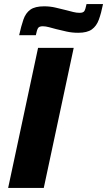

<svg xmlns="http://www.w3.org/2000/svg" viewBox="-20 -923 526 943"><path d="M20 0 167 -688H342L195 0ZM74 -750Q84 -795 95 -827Q106 -859 129 -875.5Q152 -892 197 -892Q226 -892 253.5 -885.5Q281 -879 305 -873Q324 -868 340 -864Q356 -860 371 -860Q389 -860 394.5 -869Q400 -878 405 -903H486Q477 -858 465.5 -826.5Q454 -795 431 -778.5Q408 -762 364 -762Q334 -762 307 -768Q280 -774 256 -780Q237 -785 220.5 -789.5Q204 -794 190 -794Q172 -794 166.5 -784.5Q161 -775 156 -750Z"/></svg>

Font: Saira
Style: Bold Italic
Weight: 700
Italic angle: -12°
Designer: Hector Gatti with collaboration of the Omnibus-Type team
Foundry: Omnibus-Type
Version: Version 1.100; ttfautohint (v1.8.3)